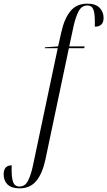

<svg xmlns="http://www.w3.org/2000/svg" viewBox="-118 -790 587 1051"><path d="M-11 241Q-55 241 -76.5 220Q-98 199 -98 165Q-98 115 -54 115Q-56 178 -47 204.5Q-38 231 -11 231Q19 231 35 200Q51 169 62 118L198 -526H127L128 -531L200 -536L218 -615Q234 -688 267.5 -729Q301 -770 360 -770Q405 -770 427 -747.5Q449 -725 449 -692Q449 -644 401 -644Q403 -708 394.5 -734Q386 -760 361 -760Q329 -760 312.5 -728.5Q296 -697 285 -648L261 -536H345L343 -526H259L130 86Q114 160 80.5 200.5Q47 241 -11 241Z"/></svg>

Font: Noto Serif Display ExtraCondensed Light
Style: Italic
Weight: 300
Width: 2
Italic angle: -12°
Designer: Monotype Design Team
Foundry: Monotype Imaging Inc.
Version: Version 2.009